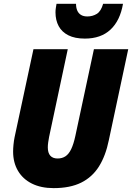

<svg xmlns="http://www.w3.org/2000/svg" viewBox="-20 -970 688 1000"><path d="M259.3 9.8Q193.4 9.8 146 -13.9Q98.6 -37.6 73.5 -80.6Q48.3 -123.5 48.3 -180.7Q48.3 -196.8 50.3 -217Q52.2 -237.3 56.2 -256.3L154.3 -713.9H333L235.8 -257.3Q232.9 -242.7 231 -228.5Q229 -214.4 229 -202.6Q229 -173.8 241.9 -159.2Q254.9 -144.5 279.8 -144.5Q303.7 -144.5 321 -156Q338.4 -167.5 350.8 -193.4Q363.3 -219.2 372.6 -262.7L469.2 -713.9H647.9L546.9 -240.2Q530.3 -158.7 495.4 -103Q460.4 -47.4 402.8 -18.8Q345.2 9.8 259.3 9.8ZM421.9 -769Q370.1 -769 336.2 -786.1Q302.2 -803.2 285.6 -834Q269 -864.7 269 -905.8Q269 -917 270.8 -928.5Q272.5 -939.9 274.4 -950.2H376Q376 -930.2 382.3 -915.3Q388.7 -900.4 401.9 -892.3Q415 -884.3 434.6 -884.3Q462.4 -884.3 484.4 -897.9Q506.3 -911.6 517.1 -950.2H620.6Q605.5 -862.3 555.4 -815.7Q505.4 -769 421.9 -769Z"/></svg>

Font: Open Sans SemiCondensed ExtraBold
Style: Italic
Weight: 800
Width: 4
Italic angle: -12°
Designer: Monotype Design Team
Foundry: Monotype Imaging Inc.
Version: Version 3.003